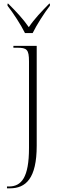

<svg xmlns="http://www.w3.org/2000/svg" viewBox="-20 -786 327 1046"><path d="M116 -606H158C180 -651 221 -715 252 -755V-766H248C205 -722 168 -684 137 -638C105 -684 69 -722 25 -766H21V-755C52 -715 94 -651 116 -606ZM18 240H34C120 240 180 187 180 8V-536H53V-526H73C126 -526 138 -517 138 -451V20C138 181 97 230 28 230H18Z"/></svg>

Font: Noto Serif Display ExtraLight
Style: Regular
Weight: 200
Designer: Monotype Design Team
Foundry: Monotype Imaging Inc.
Version: Version 2.009